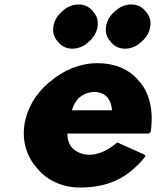

<svg xmlns="http://www.w3.org/2000/svg" viewBox="-20 -818 716 860"><path d="M302 -324C308 -344 319 -366 336 -382C354 -396 376 -406 403 -406C427 -406 447 -397 461 -382C473 -367 480 -348 482 -324ZM505 -180C419 -105 341 -116 302 -157C288 -174 281 -197 282 -220H647L655 -227C669 -325 649 -401 605 -453H604L598 -460C556 -509 493 -535 417 -535C338 -535 263 -503 204 -452L202 -451L194 -444C138 -395 99 -329 89 -256C79 -184 100 -118 142 -69L148 -62C192 -10 259 22 339 22C428 22 507 0 573 -57L574 -58L582 -65C599 -80 617 -98 632 -119L626 -126ZM568 -798C542 -798 518 -788 499 -771L491 -764C472 -747 459 -725 455 -699C451 -673 458 -651 473 -634L479 -627C494 -610 514 -600 540 -600C566 -600 590 -610 609 -627L617 -634C636 -651 649 -673 653 -699C657 -725 650 -747 635 -764L629 -771C614 -788 594 -798 568 -798ZM332 -798C306 -798 282 -788 263 -771L255 -764C236 -747 223 -725 219 -699C215 -673 222 -651 237 -634L243 -627C258 -610 278 -600 304 -600C330 -600 354 -610 373 -627L381 -634C400 -651 413 -673 417 -699C421 -725 414 -747 399 -764L393 -771C378 -788 358 -798 332 -798Z"/></svg>

Font: Hussar Woodtype
Style: BlkObl
Weight: 900
Foundry: Cannot Into Space Fonts
Version: Version 1.07